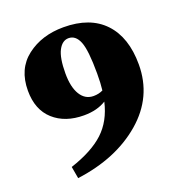

<svg xmlns="http://www.w3.org/2000/svg" viewBox="-122 -741 803 863"><g transform="rotate(-20 280.0 -310.0)"><path d="M298 -303Q323 -303 343 -313Q347 -345 347 -393Q347 -504 330.5 -545Q314 -586 280 -586Q250 -586 231.5 -551Q213 -516 213 -441Q213 -376 235.5 -339.5Q258 -303 298 -303ZM106 20 96 -37Q202 -72 258 -124Q314 -176 334 -263Q291 -236 228 -236Q138 -236 83 -285.5Q28 -335 28 -426Q28 -530 99.5 -585Q171 -640 275 -640Q402 -640 469.5 -568.5Q537 -497 537 -367Q537 -212 416.5 -108.5Q296 -5 106 20Z"/></g></svg>

Font: TypoPRO Source Serif Pro
Style: Regular
Weight: 900
Designer: Frank Grießhammer
Foundry: Adobe Systems Incorporated
Version: Version 1.017;PS 1.0;hotconv 1.0.79;makeotf.lib2.5.61930